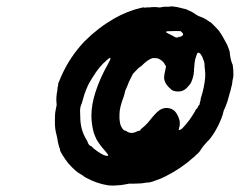

<svg xmlns="http://www.w3.org/2000/svg" viewBox="-20 -617 747 598"><path d="M517 -597Q531 -596 548 -591Q563 -588 564 -586Q565 -586 569 -584Q579 -580 590 -572Q597 -567 605 -564.5Q613 -562 621 -557Q624 -555 624.5 -555Q625 -555 627 -553Q634 -548 634 -549Q635 -549 646 -538Q657 -527 662 -521Q670 -510 678 -495Q690 -474 690 -471Q690 -471 693 -463.5Q696 -456 696 -450Q698 -431 703 -419Q705 -416 705 -413Q707 -402 707 -382Q706 -373 705 -370Q704 -367 703.5 -360Q703 -353 701 -348Q700 -344 698 -335Q696 -328 694.5 -323.5Q693 -319 692 -314Q689 -301 682 -284Q678 -276 677 -273Q674 -259 669 -247Q666 -241 664 -235.5Q662 -230 660 -226.5Q658 -223 656 -219Q651 -209 643 -197Q634 -184 629 -179Q625 -176 622.5 -172.5Q620 -169 616.5 -165.5Q613 -162 610 -157.5Q607 -153 606 -151.5Q605 -150 603 -147Q600 -142 584 -128Q544 -92 496 -68Q483 -61 465 -55Q452 -50 446 -49Q441 -49 434 -48Q420 -45 398 -45H382L372 -43Q359 -40 335 -39Q323 -39 315 -40Q280 -46 249 -63Q241 -67 237 -71Q235 -72 232 -74Q216 -82 193 -108Q185 -118 176 -132Q167 -146 167 -150Q167 -153 165.5 -156Q164 -159 164 -160Q164 -161 163 -164Q160 -174 159 -183Q158 -188 157 -193Q153 -208 152 -217Q151 -226 151 -240Q151 -264 153 -272Q153 -274 154 -278Q155 -282 156 -287Q157 -292 156 -296Q154 -313 159 -338Q159 -342 159 -343Q159 -344 160 -347Q162 -354 161 -354Q161 -354 161 -355Q161 -356 161.5 -357.5Q162 -359 163 -361Q164 -363 165 -365.5Q166 -368 167 -370.5Q168 -373 169 -375.5Q170 -378 171 -380Q198 -441 244 -489Q285 -530 335 -559Q377 -583 421 -593L427 -594L432 -593Q435 -594 439 -594Q443 -594 447 -594Q451 -595 461 -595Q471 -595 473 -594Q477 -593 491 -596Q495 -596 502.5 -596Q510 -596 510.5 -596.5Q511 -597 512 -597Q513 -597 517 -597ZM539 -520Q535 -521 514 -520Q500 -520 498.5 -519Q497 -518 497 -517Q497 -516 507 -511Q513 -508 517 -506Q526 -500 531 -500Q534 -500 535.5 -501Q537 -502 537 -502Q543 -502 548 -506Q551 -508 550 -511Q550 -513 547.5 -515.5Q545 -518 544.5 -518Q544 -518 544 -518.5Q544 -519 543 -520H540ZM601 -452Q598 -454 596 -452Q594 -452 591 -442Q587 -432 586 -420Q585 -411 585 -407Q584 -401 584 -401Q585 -401 583 -385Q580 -369 573 -356Q570 -352 563.5 -345Q557 -338 552 -336Q544 -332 534 -332Q525 -332 516 -336Q512 -339 506 -345Q495 -356 492 -368Q490 -376 493 -390Q497 -408 497 -411L495 -414L494 -415Q490 -425 478 -432Q472 -436 464 -436Q458 -436 455 -436Q441 -432 423 -414Q419 -410 416 -408.5Q413 -407 404.5 -398Q396 -389 394 -387Q389 -378 381 -361Q380 -357 376 -348Q369 -334 368 -325Q367 -321 365 -315Q356 -292 353 -273Q352 -266 352 -250Q353 -232 357 -224Q364 -210 370 -210Q372 -210 373 -209Q381 -203 390 -203Q396 -203 400.5 -205Q405 -207 408.5 -208.5Q412 -210 413 -210Q417 -209 418 -213Q418 -215 419 -215Q422 -217 431 -225Q440 -233 453 -250Q470 -271 482 -277Q495 -283 508.5 -279.5Q522 -276 529 -265Q535 -256 538 -246Q540 -242 540 -233Q540 -224 538 -219Q536 -212 537 -212Q539 -211 543 -214Q546 -216 547 -216.5Q548 -217 548.5 -218Q549 -219 554 -224Q570 -241 586 -268Q588 -271 589.5 -274.5Q591 -278 592 -278Q594 -278 597 -285Q599 -289 599 -289Q602 -290 602 -295Q602 -296 603 -299Q605 -306 605 -306Q604 -307 607 -316Q616 -344 619 -375Q620 -388 618 -403Q617 -409 617 -416.5Q617 -424 610 -440Q605 -450 601 -452ZM324 -436Q323 -439 313 -430Q289 -410 269 -377Q256 -357 251 -344Q250 -341 248 -337Q243 -326 237 -303Q235 -295 233 -291Q231 -287 230 -280Q229 -273 229.5 -268Q230 -263 230 -253Q230 -212 250 -181Q252 -177 252 -176.5Q252 -176 253 -175.5Q254 -175 253 -174Q253 -173 255 -169.5Q257 -166 260 -163.5Q263 -161 264 -162Q264 -163 265 -161Q270 -155 283 -146Q307 -129 316 -132Q318 -133 316 -136Q315 -138 309 -145Q290 -166 280 -184Q275 -195 272 -204Q269 -215 267 -227Q262 -258 268 -293Q271 -310 277 -329Q291 -373 316 -417Q325 -433 324 -436Z"/></svg>

Font: TT2020 Style E
Style: Italic
Weight: 400
Italic angle: -15°
Version: Version 0.2.000